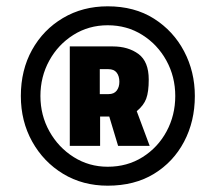

<svg xmlns="http://www.w3.org/2000/svg" viewBox="-20 -738 683 608"><path d="M321 -150Q242 -150 180 -187.5Q118 -225 82 -289.5Q46 -354 46 -434Q46 -516 81.5 -580Q117 -644 179.5 -681Q242 -718 321 -718Q406 -718 467.5 -679Q529 -640 563 -575.5Q597 -511 597 -434Q597 -354 563 -289.5Q529 -225 467.5 -187.5Q406 -150 321 -150ZM321 -210Q383 -210 431.5 -240.5Q480 -271 507.5 -322Q535 -373 535 -434Q535 -495 507 -546Q479 -597 430.5 -627.5Q382 -658 321 -658Q261 -658 212.5 -627.5Q164 -597 136 -546Q108 -495 108 -434Q108 -373 136.5 -322Q165 -271 213.5 -240.5Q262 -210 321 -210ZM201 -276V-591H337Q386 -591 418.5 -567Q451 -543 451 -486Q451 -447 443 -425.5Q435 -404 413 -386L454 -276H354L326 -369H297V-276ZM296 -440H324Q341 -440 349.5 -451Q358 -462 358 -479Q358 -497 349.5 -508Q341 -519 323 -519H296Z"/></svg>

Font: Titillium Web
Style: Bold
Weight: 700
Designer: Mohamed Gaber, Accademia di Belle Arti di Urbino
Foundry: Kief Type Foundry, Accademia di Belle Arti di Urbino
Version: Version 3.000